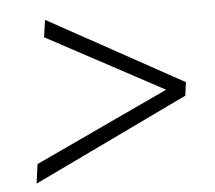

<svg xmlns="http://www.w3.org/2000/svg" viewBox="-42 -594 665 594"><g transform="rotate(-5 290.0 -297.0)"><path d="M530.5 -277 48.5 -46 56.5 -106 473 -300.5 111 -495 118.5 -548.5 536 -318.5Z"/></g></svg>

Font: Merriweather 96pt Light
Style: Italic
Weight: 300
Italic angle: -7.8°
Version: Version 2.101